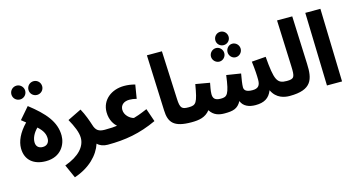

<svg xmlns="http://www.w3.org/2000/svg" viewBox="-100 -1225 3508 1891"><g transform="rotate(-15 1653.5 -279.5)"><path d="M143 -649C181 -649 213 -680 213 -719C213 -758 181 -790 143 -790C103 -790 72 -758 72 -719C72 -680 103 -649 143 -649ZM316 -649C355 -649 386 -680 386 -718C386 -758 355 -789 316 -789C277 -789 246 -758 246 -718C246 -680 277 -649 316 -649ZM232 4C387 4 445 -112 445 -200C445 -342 352 -447 198 -567L97 -450L141 -415C61 -333 26 -252 26 -182C26 -59 111 4 232 4ZM238 -139C197 -139 170 -162 170 -205C170 -245 189 -292 235 -338C292 -287 305 -247 305 -208C305 -172 285 -139 238 -139Z M465 231C623 178 721 76 757 -34C781 -9 818 5 862 5C917 5 947 -26 947 -72C947 -112 924 -145 872 -145C811 -145 781 -163 763 -225C750 -266 725 -338 691 -399L550 -330C592 -254 622 -186 622 -129C622 -42 553 41 404 94Z M862 5C1041 5 1192 -21 1365 -101L1319 -235C1232 -198 1211 -193 1178 -183C1141 -191 1088 -233 1088 -290C1088 -339 1125 -368 1180 -368C1202 -368 1227 -365 1253 -358L1276 -498C1237 -508 1204 -513 1165 -513C1036 -513 932 -433 932 -308C932 -222 974 -173 997 -152C963 -148 943 -145 872 -145Z M1715 5C1770 5 1800 -26 1800 -72C1800 -112 1777 -145 1725 -145C1658 -145 1640 -158 1636 -256L1614 -746H1461L1484 -178C1488 -52 1538 5 1715 5Z M2218 -647C2256 -647 2286 -677 2286 -714C2286 -752 2256 -783 2218 -783C2180 -783 2150 -752 2150 -714C2150 -677 2180 -647 2218 -647ZM2136 -501C2173 -501 2203 -533 2203 -570C2203 -607 2173 -639 2136 -639C2098 -639 2067 -607 2067 -570C2067 -533 2098 -501 2136 -501ZM2302 -501C2340 -501 2370 -533 2370 -570C2370 -607 2340 -639 2302 -639C2265 -639 2236 -607 2236 -570C2236 -533 2265 -501 2302 -501ZM1715 5C1794 5 1858 -6 1906 -67C1943 -6 2001 5 2053 5C2139 5 2187 -6 2224 -75C2246 -17 2304 5 2369 5C2456 5 2509 -25 2539 -101C2582 -8 2667 5 2717 5C2773 5 2802 -26 2802 -72C2802 -112 2779 -145 2727 -145C2627 -145 2607 -188 2587 -429L2443 -418C2454 -331 2457 -274 2457 -229C2457 -171 2435 -145 2378 -145C2312 -145 2293 -168 2293 -198C2293 -227 2302 -283 2311 -333L2165 -356C2140 -161 2118 -145 2054 -145C1993 -145 1976 -170 1976 -213C1976 -246 1987 -296 1992 -324L1848 -349C1816 -163 1803 -145 1725 -145Z M2717 5C2945 5 2970 -100 2963 -258L2943 -746H2788L2807 -274C2811 -164 2805 -145 2727 -145Z M3097 0H3251L3230 -746H3076Z"/></g></svg>

Font: Noto Sans Arabic UI SmCn XBd
Style: Regular
Weight: 800
Width: 4
Designer: Monotype Design Team, Nadine Chahine and Nizar Qandah
Foundry: Monotype Imaging Inc.
Version: Version 2.010